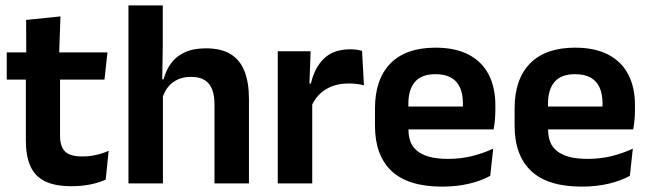

<svg xmlns="http://www.w3.org/2000/svg" viewBox="-20 -681 2412 713"><path d="M246 10.5Q183.5 10.5 146.2 -8.2Q109 -27 92.5 -65Q76 -103 76 -158.5V-444.5H203V-177.5Q203 -137.5 221.2 -118.8Q239.5 -100 285.5 -100Q312.5 -100 337.5 -105.8Q362.5 -111.5 383.5 -121L372.5 -14Q347.5 -2.5 315.2 4Q283 10.5 246 10.5ZM368 -385.5H5V-486.5H379ZM199.5 -477H77.5L77 -607L204.5 -620Z M904.5 0H776.5V-294.5Q776.5 -325.5 768.2 -348Q760 -370.5 741 -383Q722 -395.5 689 -395.5Q660 -395.5 638.5 -385Q617 -374.5 603.2 -356.8Q589.5 -339 583 -316.5L557 -386.5H587.5Q596 -419 614.5 -445Q633 -471 665 -486.2Q697 -501.5 744.5 -501.5Q801 -501.5 836 -480.2Q871 -459 887.8 -417Q904.5 -375 904.5 -313ZM585 0H457V-661H584.5V-510L582 -357.5L585 -348Z M1136 -285 1103.5 -370.5H1134.5Q1148 -430 1183.5 -464Q1219 -498 1282 -498Q1295 -498 1305.5 -496.2Q1316 -494.5 1324.5 -492L1331.5 -364Q1320.5 -367.5 1306 -369.2Q1291.5 -371 1275.5 -371Q1224.5 -371 1188.8 -348.5Q1153 -326 1136 -285ZM1139.5 0H1011.5V-490.5H1133.5L1128 -340L1139.5 -335.5Z M1621.5 12Q1495.5 12 1434 -46Q1372.5 -104 1372.5 -214V-278Q1372.5 -387 1430 -445.5Q1487.5 -504 1597 -504Q1671 -504 1720.5 -478Q1770 -452 1794.8 -404.2Q1819.5 -356.5 1819.5 -290V-272.5Q1819.5 -254.5 1817.8 -235.8Q1816 -217 1813 -200.5H1697Q1698.5 -228 1698.8 -252.8Q1699 -277.5 1699 -297.5Q1699 -332 1688 -356.2Q1677 -380.5 1654.5 -393Q1632 -405.5 1597 -405.5Q1545.5 -405.5 1521 -377Q1496.5 -348.5 1496.5 -296V-250.5L1497 -236V-197.5Q1497 -174.5 1504.2 -155Q1511.5 -135.5 1528.5 -121.2Q1545.5 -107 1573.8 -99Q1602 -91 1644.5 -91Q1690.5 -91 1732.2 -101.2Q1774 -111.5 1811.5 -129L1800.5 -28Q1767 -9.5 1721.8 1.2Q1676.5 12 1621.5 12ZM1787 -200.5H1440.5V-285.5H1787Z M2140 12Q2014 12 1952.5 -46Q1891 -104 1891 -214V-278Q1891 -387 1948.5 -445.5Q2006 -504 2115.5 -504Q2189.5 -504 2239 -478Q2288.5 -452 2313.2 -404.2Q2338 -356.5 2338 -290V-272.5Q2338 -254.5 2336.2 -235.8Q2334.5 -217 2331.5 -200.5H2215.5Q2217 -228 2217.2 -252.8Q2217.5 -277.5 2217.5 -297.5Q2217.5 -332 2206.5 -356.2Q2195.5 -380.5 2173 -393Q2150.5 -405.5 2115.5 -405.5Q2064 -405.5 2039.5 -377Q2015 -348.5 2015 -296V-250.5L2015.5 -236V-197.5Q2015.5 -174.5 2022.8 -155Q2030 -135.5 2047 -121.2Q2064 -107 2092.2 -99Q2120.5 -91 2163 -91Q2209 -91 2250.8 -101.2Q2292.5 -111.5 2330 -129L2319 -28Q2285.5 -9.5 2240.2 1.2Q2195 12 2140 12ZM2305.5 -200.5H1959V-285.5H2305.5Z"/></svg>

Font: Anek Malayalam Medium SemiBold
Style: Regular
Weight: 600
Version: Version 1.003